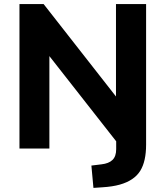

<svg xmlns="http://www.w3.org/2000/svg" viewBox="-20 -725 807 937"><path d="M436 192 426 83 475 77Q511 73 529 55.5Q547 38 547 3V-60L574 -1L200 -478H221V0H75V-705H193L568 -226H546V-705H693V-19Q693 21 686 53Q679 85 664.5 108.5Q650 132 625 149Q600 166 564.5 176Q529 186 480 189Z"/></svg>

Font: Nunito Sans 11pt ExtraBold
Style: Regular
Weight: 800
Version: Version 3.101;gftools[0.9.27]